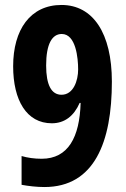

<svg xmlns="http://www.w3.org/2000/svg" viewBox="-20 -744 509 774"><path d="M431 -415C431 -610 355 -724 228 -724C102 -724 33 -624 33 -477C33 -340 87 -247 189 -247C240 -247 278 -276 301 -329H305C301 -191 255 -104 148 -104C118 -104 91 -108 67 -115V1C94 6 128 10 159 10C361 10 431 -172 431 -415ZM229 -607C286 -607 295 -510 295 -464C295 -419 276 -362 228 -362C187 -362 166 -402 166 -480C166 -567 190 -607 229 -607Z"/></svg>

Font: Noto Sans Georgian ExtraCondensed Bold
Style: Regular
Weight: 700
Width: 2
Designer: Monotype Design Team, Akaki Razmadze
Foundry: Google LLC
Version: Version 2.005